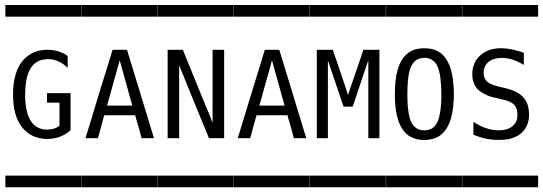

<svg xmlns="http://www.w3.org/2000/svg" viewBox="-20 -725 2228 788"><path d="M2.4 -704.6Q2.4 -704.6 8.3 -704.6H23.4H80.1H241.7H291H306.2Q306.2 -704.6 313 -704.6Q313.5 -704.1 313.5 -702.1V-693.8V-666V-659.2Q313.5 -659.2 313.5 -656.7Q313.5 -656.7 308.1 -656.7H293.9H237.8H75.2H24.9H9.8Q9.8 -656.7 2.9 -656.7Q2 -657.2 2 -659.2V-667V-695.3V-702.1Q2 -704.1 2.4 -704.6ZM269.5 -342.8V-231V-201.7V-193.8Q269.5 -193.8 269.5 -190.4Q269.5 -189.9 259.8 -182.1Q248 -173.3 230.5 -165.5Q204.6 -154.8 174.8 -154.8Q118.7 -154.8 83 -189Q35.6 -233.9 33.7 -326.7Q33.7 -326.7 33.7 -353.5Q38.6 -457.5 97.7 -498Q133.8 -522.9 182.6 -520.5Q205.1 -519.5 224.1 -512.7Q240.2 -506.3 249.5 -501Q250.5 -500.5 252.4 -499Q254.4 -497.6 255.4 -497.1L255.9 -496.6Q256.8 -496.1 257.3 -495.6Q257.8 -494.6 257.8 -491.7V-482.4V-446.8Q255.4 -448.7 250.2 -453.1Q245.1 -457.5 242.7 -459.5Q223.1 -474.1 202.6 -479Q186.5 -483.4 168.9 -481.9Q151.4 -480 140.6 -475.6Q106.9 -460.9 93.8 -418Q85 -390.6 83.5 -351.1Q82 -322.8 85.9 -291.5Q90.3 -257.3 102.1 -235.8Q110.4 -221.2 118.2 -213.9Q147 -187 191.9 -194.8Q204.6 -196.8 216.3 -203.6Q216.8 -204.1 218 -204.8Q219.2 -205.6 220.2 -206.1Q221.2 -206.5 222.2 -207.3Q223.1 -208 223.6 -209Q224.1 -210 224.1 -216.3V-235.4V-303.7H172.9V-342.8ZM2.4 -4.4H8.3H23.4H80.1H241.7H291H306.2H313Q313.5 -3.9 313.5 -2V5.9V34.2V41V43.5H308.1H293.9H237.8H75.2H24.9H9.8H2.9Q2 43 2 41V33.2V4.9V-2Q2 -3.9 2.4 -4.4Z M314.9 -4.4Q314.9 -4.4 320.8 -4.4H335.9H392.6H554.2H603.5H618.7Q618.7 -4.4 625.5 -4.4Q626 -3.9 626 -2V5.9V34.2V41Q626 41 626 43.5Q626 43.5 620.6 43.5H606.4H550.3H387.7H337.4H322.3Q322.3 43.5 315.4 43.5Q314.5 43 314.5 41V33.2V4.9V-2Q314.5 -3.9 314.9 -4.4ZM471.2 -477.1 419.4 -291.5H522.9L519.5 -304.7L511.7 -332L487.8 -418.5L476.6 -458.5L473.1 -471.2ZM314.9 -704.6Q314.9 -704.6 320.8 -704.6H335.9H392.6H554.2H603.5H618.7Q618.7 -704.6 625.5 -704.6Q626 -704.1 626 -702.1V-693.8V-666V-659.2Q626 -659.2 626 -656.7Q626 -656.7 620.6 -656.7H606.4H550.3H387.7H337.4H322.3Q322.3 -656.7 315.4 -656.7Q314.5 -657.2 314.5 -659.2V-667V-695.3V-702.1Q314.5 -704.1 314.9 -704.6ZM331.1 -157.7Q331.5 -161.6 333.5 -167Q334.5 -170.4 336.7 -177Q338.9 -183.6 339.8 -187Q349.6 -220.7 357.9 -246.6Q366.7 -275.9 384.8 -335Q402.8 -394 412.1 -423.3Q428.7 -477.1 433.6 -493.2Q434.6 -496.6 436.5 -503.2Q438.5 -509.8 439.5 -512.7Q440.9 -519 441.9 -520Q442.4 -520.5 445.8 -520.5H456.1H486.8H496.1H498Q500.5 -521 500.5 -520.5L502.9 -515.6Q504.4 -511.7 507.8 -499Q510.7 -488.3 517.8 -466.6Q524.9 -444.8 527.8 -433.6Q531.2 -422.4 535.2 -409.7Q539.1 -397 543.9 -381.3Q548.8 -365.7 551.3 -357.4Q556.6 -338.9 567.9 -302Q579.1 -265.1 585 -246.6Q593.3 -220.7 603 -187Q604 -183.6 606.2 -177Q608.4 -170.4 609.4 -167Q611.3 -161.6 611.8 -157.7H561Q560.5 -161.6 558.6 -167Q557.6 -169.4 556.6 -174.3Q555.7 -179.2 554.7 -181.6L541.5 -228.5Q540.5 -231.4 538.8 -237.1Q537.1 -242.7 536.6 -245.6Q536.6 -246.1 536.4 -247.6Q536.1 -249 535.6 -250.2Q535.2 -251.5 534.7 -252H528.8H514.6H460H421.4H411.6H408.2L406.2 -246.6Q405.3 -244.1 404.1 -239.5Q402.8 -234.9 402.3 -232.4Q399.9 -223.6 395 -205.8Q390.1 -188 387.7 -178.7Q387.2 -176.3 385.7 -171.1Q384.3 -166 383.3 -163.1Q381.8 -158.2 381.3 -157.7H377.9H368.2Z M627.4 -704.6Q627.4 -704.6 633.3 -704.6H648.4H705.1H866.7H916H931.2Q931.2 -704.6 938 -704.6Q938.5 -704.1 938.5 -702.1V-693.8V-666V-659.2Q938.5 -659.2 938.5 -656.7Q938.5 -656.7 933.1 -656.7H918.9H862.8H700.2H649.9H634.8Q634.8 -656.7 627.9 -656.7Q627 -657.2 627 -659.2V-667V-695.3V-702.1Q627 -704.1 627.4 -704.6ZM668 -520.5H713.9H725.6Q725.6 -520.5 730 -520.5Q731.4 -519.5 732.9 -514.6Q733.9 -512.2 735.8 -507.1Q737.8 -502 738.8 -499.5Q742.7 -489.7 751 -470Q759.3 -450.2 763.2 -440.4Q772.9 -416 792.7 -367.4Q812.5 -318.8 822.8 -294.4Q826.2 -286.1 833.3 -269.3Q840.3 -252.4 843.8 -244.1Q844.7 -241.7 846.2 -237.1Q847.7 -232.4 849.1 -228.8Q850.6 -225.1 852.5 -222.2V-520.5H899.9V-157.7H854.5H842.8H837.9Q836.9 -158.2 835.4 -163.1L829.6 -177.7Q826.2 -186.5 818.4 -204.6Q810.5 -222.7 807.1 -231.9Q794.4 -261.7 772 -317.6Q749.5 -373.5 744.6 -385.3Q726.6 -430.2 725.1 -433.1Q719.2 -445.8 718.3 -448.7Q716.3 -453.1 715.8 -456.5H715.3V-157.7H668ZM627.4 -4.4H633.3H648.4H705.1H866.7H916H931.2H938Q938.5 -3.9 938.5 -2V5.9V34.2V41V43.5H933.1H918.9H862.8H700.2H649.9H634.8H627.9Q627 43 627 41V33.2V4.9V-2Q627 -3.9 627.4 -4.4Z M939.9 -4.4Q939.9 -4.4 945.8 -4.4H960.9H1017.6H1179.2H1228.5H1243.7Q1243.7 -4.4 1250.5 -4.4Q1251 -3.9 1251 -2V5.9V34.2V41Q1251 41 1251 43.5Q1251 43.5 1245.6 43.5H1231.4H1175.3H1012.7H962.4H947.3Q947.3 43.5 940.4 43.5Q939.5 43 939.5 41V33.2V4.9V-2Q939.5 -3.9 939.9 -4.4ZM1096.2 -477.1 1044.4 -291.5H1147.9L1144.5 -304.7L1136.7 -332L1112.8 -418.5L1101.6 -458.5L1098.1 -471.2ZM939.9 -704.6Q939.9 -704.6 945.8 -704.6H960.9H1017.6H1179.2H1228.5H1243.7Q1243.7 -704.6 1250.5 -704.6Q1251 -704.1 1251 -702.1V-693.8V-666V-659.2Q1251 -659.2 1251 -656.7Q1251 -656.7 1245.6 -656.7H1231.4H1175.3H1012.7H962.4H947.3Q947.3 -656.7 940.4 -656.7Q939.5 -657.2 939.5 -659.2V-667V-695.3V-702.1Q939.5 -704.1 939.9 -704.6ZM956.1 -157.7Q956.5 -161.6 958.5 -167Q959.5 -170.4 961.7 -177Q963.9 -183.6 964.8 -187Q974.6 -220.7 982.9 -246.6Q991.7 -275.9 1009.8 -335Q1027.8 -394 1037.1 -423.3Q1053.7 -477.1 1058.6 -493.2Q1059.6 -496.6 1061.5 -503.2Q1063.5 -509.8 1064.5 -512.7Q1065.9 -519 1066.9 -520Q1067.4 -520.5 1070.8 -520.5H1081.1H1111.8H1121.1H1123Q1125.5 -521 1125.5 -520.5L1127.9 -515.6Q1129.4 -511.7 1132.8 -499Q1135.7 -488.3 1142.8 -466.6Q1149.9 -444.8 1152.8 -433.6Q1156.2 -422.4 1160.2 -409.7Q1164.1 -397 1168.9 -381.3Q1173.8 -365.7 1176.3 -357.4Q1181.6 -338.9 1192.9 -302Q1204.1 -265.1 1210 -246.6Q1218.3 -220.7 1228 -187Q1229 -183.6 1231.2 -177Q1233.4 -170.4 1234.4 -167Q1236.3 -161.6 1236.8 -157.7H1186Q1185.5 -161.6 1183.6 -167Q1182.6 -169.4 1181.6 -174.3Q1180.7 -179.2 1179.7 -181.6L1166.5 -228.5Q1165.5 -231.4 1163.8 -237.1Q1162.1 -242.7 1161.6 -245.6Q1161.6 -246.1 1161.4 -247.6Q1161.1 -249 1160.6 -250.2Q1160.2 -251.5 1159.7 -252H1153.8H1139.6H1085H1046.4H1036.6H1033.2L1031.2 -246.6Q1030.3 -244.1 1029.1 -239.5Q1027.8 -234.9 1027.3 -232.4Q1024.9 -223.6 1020 -205.8Q1015.1 -188 1012.7 -178.7Q1012.2 -176.3 1010.7 -171.1Q1009.3 -166 1008.3 -163.1Q1006.8 -158.2 1006.3 -157.7H1002.9H993.2Z M1252.4 -704.6Q1252.4 -704.6 1258.3 -704.6H1273.4H1330.1H1491.7H1541H1556.2Q1556.2 -704.6 1563 -704.6Q1563.5 -704.1 1563.5 -702.1V-693.8V-666V-659.2Q1563.5 -659.2 1563.5 -656.7Q1563.5 -656.7 1558.1 -656.7H1543.9H1487.8H1325.2H1274.9H1259.8Q1259.8 -656.7 1252.9 -656.7Q1252 -657.2 1252 -659.2V-667V-695.3V-702.1Q1252 -704.1 1252.4 -704.6ZM1280.3 -520.5H1346.2L1349.6 -508.8L1358.9 -482.9L1393.6 -380.4L1402.8 -352.1L1408.2 -335.9H1408.7Q1409.2 -338.9 1411.1 -344.2Q1413.1 -349.6 1413.6 -351.1Q1415.5 -356.9 1419.2 -367.4Q1422.9 -377.9 1424.8 -383.8Q1429.7 -398.4 1439.9 -428Q1450.2 -457.5 1455.1 -472.2Q1457 -477.5 1460.7 -488.8Q1464.4 -500 1466.3 -505.9Q1466.8 -507.3 1468.8 -512.5Q1470.7 -517.6 1471.2 -520.5H1537.1V-157.7H1491.7V-477.5L1486.8 -463.4L1476.6 -433.6L1444.3 -336.9L1432.1 -300.3L1428.7 -291L1427.2 -287.1H1424.3H1417.5H1390.1Q1389.2 -291 1383.3 -306.6Q1381.8 -311.5 1378.4 -321.3Q1375 -331.1 1373.5 -335.9Q1368.2 -352.1 1357.2 -384.3Q1346.2 -416.5 1340.8 -432.6Q1338.9 -437.5 1335.7 -447.3Q1332.5 -457 1331.1 -461.9Q1326.7 -473.1 1325.7 -478V-157.7H1280.3ZM1252.4 -4.4H1258.3H1273.4H1330.1H1491.7H1541H1556.2H1563Q1563.5 -3.9 1563.5 -2V5.9V34.2V41V43.5H1558.1H1543.9H1487.8H1325.2H1274.9H1259.8H1252.9Q1252 43 1252 41V33.2V4.9V-2Q1252 -3.9 1252.4 -4.4Z M1564.9 -4.4Q1564.9 -4.4 1570.8 -4.4H1585.9H1642.6H1804.2H1853.5H1868.7Q1868.7 -4.4 1875.5 -4.4Q1876 -3.9 1876 -2V5.9V34.2V41Q1876 41 1876 43.5Q1876 43.5 1870.6 43.5H1856.4H1800.3H1637.7H1587.4H1572.3Q1572.3 43.5 1565.4 43.5Q1564.5 43 1564.5 41V33.2V4.9V-2Q1564.5 -3.9 1564.9 -4.4ZM1716.3 -487.3Q1701.7 -485.4 1692.9 -481Q1667 -467.3 1658.2 -422.9Q1651.9 -391.6 1651.9 -335.4Q1651.9 -277.8 1660.6 -244.1Q1665.5 -224.6 1674.8 -212.4Q1694.8 -186 1731 -190.9Q1738.8 -191.4 1746.6 -194.8Q1774.4 -207 1784.2 -252Q1793.5 -298.3 1791 -356.4Q1789.1 -408.2 1782.2 -433.1Q1775.9 -456.5 1765.6 -468.3Q1756.8 -478.5 1743.4 -483.9Q1730 -489.3 1716.3 -487.3ZM1564.9 -704.6H1570.8H1585.9H1642.6H1804.2H1853.5H1868.7Q1868.7 -704.6 1875.5 -704.6Q1876 -704.1 1876 -702.1V-693.8V-666V-659.2Q1876 -659.2 1876 -656.7Q1876 -656.7 1870.6 -656.7H1856.4H1800.3H1637.7H1587.4H1572.3Q1572.3 -656.7 1565.4 -656.7Q1564.5 -657.2 1564.5 -659.2V-667V-695.3V-702.1Q1564.5 -704.1 1564.9 -704.6ZM1713.4 -526.9Q1717.8 -527.3 1732.9 -526.4Q1772.5 -523.9 1796.9 -500Q1815.4 -481.9 1827.1 -450.2Q1836.4 -422.9 1839.8 -389.6Q1842.8 -360.4 1842.8 -345.2Q1842.8 -323.7 1842.3 -313.5Q1841.8 -305.7 1839.8 -287.6Q1831.1 -201.7 1786.1 -168.9Q1778.3 -163.6 1770 -159.7Q1756.3 -153.8 1738.3 -151.4Q1709.5 -147.5 1682.4 -156.2Q1655.3 -165 1638.2 -186Q1618.2 -210.4 1608.9 -251Q1600.6 -286.1 1600.6 -338.9Q1600.6 -395.5 1610.8 -434.1Q1624 -485.4 1657.2 -508.8Q1673.3 -520.5 1693.4 -524.4Q1697.3 -525.4 1704.1 -525.9Q1710.9 -526.4 1713.4 -526.9Z M1877.4 -704.6Q1877.4 -704.6 1883.3 -704.6H1898.4H1955.1H2116.7H2166H2181.2Q2181.2 -704.6 2188 -704.6Q2188.5 -704.1 2188.5 -702.1V-693.8V-666V-659.2Q2188.5 -659.2 2188.5 -656.7Q2188.5 -656.7 2183.1 -656.7H2168.9H2112.8H1950.2H1899.9H1884.8Q1884.8 -656.7 1877.9 -656.7Q1877 -657.2 1877 -659.2V-667V-695.3V-702.1Q1877 -704.1 1877.4 -704.6ZM1922.9 -224.6Q1924.8 -223.6 1929 -221.2Q1933.1 -218.8 1934.6 -217.8Q1946.3 -210.9 1957 -206.1Q2005.9 -184.1 2050.8 -192.4Q2077.6 -197.3 2092.3 -216.3Q2106.4 -234.4 2103 -264.2Q2101.6 -280.8 2093.3 -291.5Q2086.9 -299.8 2075 -305.7Q2063 -311.5 2056.2 -313.2Q2049.3 -314.9 2033.2 -318.8Q2006.8 -324.7 1994.6 -328.1Q1982.4 -331.5 1963.1 -342Q1943.8 -352.5 1933.1 -367.7Q1927.7 -375.5 1925.8 -380.9Q1919.4 -396 1918.5 -413.6Q1917.5 -436 1922.9 -453.6Q1926.8 -465.8 1933.1 -477.1Q1939.9 -487.3 1949.2 -496.1Q1994.6 -538.6 2078.1 -522.9Q2091.3 -520.5 2116.7 -512.7Q2118.2 -512.2 2121.6 -511.2Q2125 -510.3 2126.5 -509.8L2129.4 -508.3Q2129.9 -507.3 2129.9 -504.4V-495.1V-458.5Q2125 -460.9 2120.6 -463.9Q2112.8 -468.3 2102.5 -473.1Q2056.6 -493.2 2016.1 -484.9Q1993.7 -480.5 1980.5 -466.8Q1967.8 -453.6 1965.3 -434.1Q1962.9 -414.6 1972.2 -398.4Q1977.1 -390.1 1989.7 -382.8Q2004.9 -374.5 2035.6 -367.7Q2069.8 -360.4 2093 -350.3Q2116.2 -340.3 2132.3 -320.3Q2144.5 -304.7 2148.4 -283.2Q2159.7 -228 2130.4 -189.9Q2112.3 -167 2079.6 -157.2Q2062 -151.9 2036.6 -150.9Q1998 -149.4 1961.9 -158.7Q1956.1 -160.2 1936 -167Q1934.1 -167.5 1929.7 -169.7Q1925.3 -171.9 1922.9 -172.4ZM1877.4 -4.4H1883.3H1898.4H1955.1H2116.7H2166H2181.2H2188Q2188.5 -3.9 2188.5 -2V5.9V34.2V41V43.5H2183.1H2168.9H2112.8H1950.2H1899.9H1884.8H1877.9Q1877 43 1877 41V33.2V4.9V-2Q1877 -3.9 1877.4 -4.4Z"/></svg>

Font: ERD_A
Style: Medium
Weight: 500
Version: Version 001.000